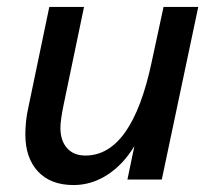

<svg xmlns="http://www.w3.org/2000/svg" viewBox="-20 -517 622 553"><path d="M446 0H347L367 -96Q334 -42 288.5 -13Q243 16 192 16Q126 16 89.5 -23Q53 -62 53 -130Q53 -147 55 -167.5Q57 -188 63 -214L122 -497H222L163 -214Q159 -195 156.5 -177.5Q154 -160 154 -149Q154 -112 173 -90.5Q192 -69 226 -69Q360 -69 417 -339L451 -497H551Z"/></svg>

Font: Wix Madefor Text Medium
Style: Italic
Weight: 500
Italic angle: -12°
Designer: Dalton Maag Ltd
Foundry: Dalton Maag Ltd
Version: Version 3.100